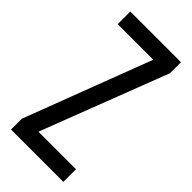

<svg xmlns="http://www.w3.org/2000/svg" viewBox="-228 -765 817 817"><g transform="rotate(45 180.5 -357.0)"><path d="M341 0V-76H115L335 -648V-714H30V-638H244L26 -65V0Z"/></g></svg>

Font: Noto Sans Gurmukhi UI ExtraCondensed
Style: Regular
Weight: 400
Width: 2
Designer: Jelle Bosma - Monotype Design Team
Foundry: Monotype Imaging Inc.
Version: Version 2.004